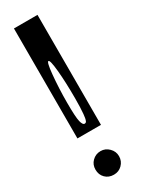

<svg xmlns="http://www.w3.org/2000/svg" viewBox="-214 -827 677 883"><g transform="rotate(-30 125.0 -386.0)"><path d="M125 -375Q125 -460 119.1 -521.5Q113.3 -583 104.5 -583Q95.7 -583 89.8 -521.5Q83 -449.2 83 -375Q83 -296.9 88.9 -273.4Q94.7 -250 104.5 -250Q112.3 -250 115.2 -256.8Q120.1 -267.6 122.1 -292Q125 -321.3 125 -375ZM167 -792V-208H42V-792ZM167 -42Q167 -15.6 148.4 2.9Q130.9 20.5 104.5 20.5Q77.1 20.5 59.6 2.9Q42 -14.6 42 -42Q42 -68.4 59.6 -85.9Q78.1 -104.5 104.5 -104.5Q129.9 -104.5 148.4 -85.9Q167 -67.4 167 -42Z"/></g></svg>

Font: okolaksMetalik
Style: bold
Weight: 700
Width: 7
Version: Version 0.6